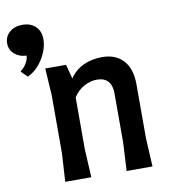

<svg xmlns="http://www.w3.org/2000/svg" viewBox="-198 -923 889 1001"><g transform="rotate(-10 246.5 -422.5)"><path d="M83 -753Q83 -701 50 -648Q17 -595 -31 -574L-63 -606L-61 -610Q-44 -621 -31.5 -642Q-19 -663 -18 -683Q-56 -684 -81.5 -706.5Q-107 -729 -107 -763Q-107 -799 -80.5 -822Q-54 -845 -13 -845Q31 -845 57 -820Q83 -795 83 -753ZM399 -150V-410Q399 -452 379 -474Q359 -496 320 -496Q287 -496 253 -478Q219 -460 196 -424V-150L204 0H66L75 -150V-455L66 -600H176L196 -524Q223 -565 267.5 -586Q312 -607 368 -607Q439 -607 479.5 -563Q520 -519 520 -435V-150L528 0H391Z"/></g></svg>

Font: Farro Medium
Style: Regular
Weight: 500
Designer: Aceler Chua
Foundry: Grayscale Limited
Version: Version 1.101